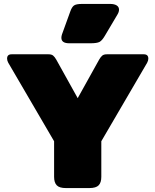

<svg xmlns="http://www.w3.org/2000/svg" viewBox="-20 -956 790 976"><path d="M292 -764Q292 -772 295 -781L337 -897Q345 -920 356 -928Q367 -936 397 -936H540Q561 -936 573 -928.5Q585 -921 585 -907Q585 -895 577 -882L513 -774Q499 -750 486 -743Q473 -736 439 -736H332Q292 -736 292 -764ZM255 -57V-238L22 -637Q16 -648 16 -658Q16 -680 39 -680H227Q242 -680 250 -673.5Q258 -667 266 -653L375 -457L484 -653Q492 -667 500 -673.5Q508 -680 523 -680H711Q734 -680 734 -658Q734 -648 728 -637L495 -238V-57Q495 -28 481.5 -14Q468 0 434 0H315Q282 0 268.5 -14Q255 -28 255 -57Z"/></svg>

Font: Mitr
Style: Bold
Weight: 700
Designer: Thanarat Vachiruckul
Foundry: Cadson Demak
Version: Version 1.003